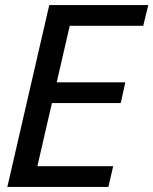

<svg xmlns="http://www.w3.org/2000/svg" viewBox="-20 -740 607 760"><path d="M9 0 175 -720H275L109 0ZM61 0 80 -82H428L409 0ZM138 -332 156 -414H476L458 -332ZM208 -638 227 -720H567L547 -638Z"/></svg>

Font: Instrument Sans SemiCondensed Medium
Style: Italic
Weight: 500
Width: 4
Italic angle: -13°
Designer: Rodrigo Fuenzalida
Foundry: fragTYPE
Version: Version 1.000;gftools[0.9.28]